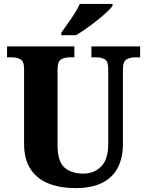

<svg xmlns="http://www.w3.org/2000/svg" viewBox="-20 -951 751 981"><path d="M365 10Q288 10 229 -13Q170 -36 136.5 -86Q103 -136 103 -218V-599Q103 -638 84.5 -648Q66 -658 40 -658H16V-714H360V-658H336Q310 -658 292 -647.5Q274 -637 274 -595V-210Q274 -127 309 -95.5Q344 -64 406 -64Q461 -64 497 -100.5Q533 -137 533 -216V-599Q533 -638 515.5 -648Q498 -658 471 -658H447V-714H696V-658H671Q645 -658 626.5 -647.5Q608 -637 608 -595V-214Q608 -147 583 -96.5Q558 -46 504.5 -18Q451 10 365 10ZM293 -784Q307 -804 325.5 -829.5Q344 -855 361 -882Q378 -909 388 -931H555V-921Q546 -908 525 -888.5Q504 -869 476.5 -847Q449 -825 420.5 -805Q392 -785 368 -771H293Z"/></svg>

Font: Noto Serif SemiCondensed ExtraBold
Style: Regular
Weight: 800
Width: 4
Designer: Monotype Design Team
Foundry: Monotype Imaging Inc.
Version: Version 2.015